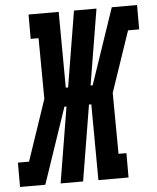

<svg xmlns="http://www.w3.org/2000/svg" viewBox="-83 -780 674 825"><g transform="rotate(-5 254.5 -367.5)"><path d="M-30 0V-105H18L107 -368L105 -630H71V-735H201L203 -408H213L267 -735H364L310 -408H319L430 -735H539V-630H491L402 -368L404 -105H438V0H308L306 -327H296L242 0H145L199 -327H190L79 0Z"/></g></svg>

Font: Iosevka Curly Slab XBdObl
Style: Regular
Weight: 800
Italic angle: -9°
Monospace: yes
Designer: Belleve Invis
Foundry: Belleve Invis
Version: Version 11.1.0; ttfautohint (v1.8.3)